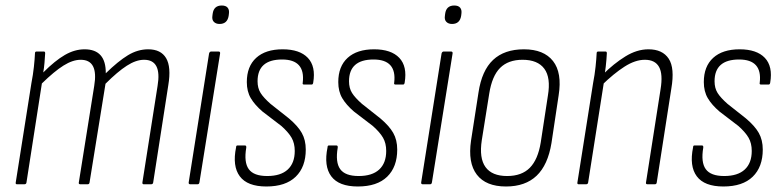

<svg xmlns="http://www.w3.org/2000/svg" viewBox="-20 -669 2836 697"><path d="M42 0Q36 0 37 -6L94 -367Q100 -398 103 -426Q106 -454 107 -476Q107 -482 113 -482H139Q144 -482 144 -476Q143 -459 141.5 -441Q140 -423 137 -406Q180 -449 215.5 -469.5Q251 -490 287 -490Q365 -490 364 -403Q409 -447 444.5 -468.5Q480 -490 518 -490Q564 -490 583 -458Q602 -426 591 -360L536 -6Q535 0 528 0H502Q496 0 497 -7L552 -357Q568 -452 503 -452Q474 -452 440.5 -430.5Q407 -409 363 -365L305 -6Q304 0 298 0H272Q265 0 266 -6L322 -357Q338 -452 273 -452Q244 -452 210.5 -431Q177 -410 132 -366L76 -6Q75 0 68 0Z M671 0Q664 0 665 -7L739 -475Q741 -482 747 -482H773Q780 -482 779 -475L704 -7Q703 0 697 0ZM777 -582Q764 -582 756.5 -589.5Q749 -597 751 -611L752 -619Q756 -649 785 -649Q800 -649 806.5 -641Q813 -633 811 -619L810 -611Q805 -582 777 -582Z M947 8Q878 8 850.5 -29Q823 -66 837 -134Q837 -141 842 -141H869Q875 -141 874 -133Q865 -80 883 -55Q901 -30 950 -30Q999 -30 1024.5 -53.5Q1050 -77 1050 -121Q1050 -149 1038.5 -169Q1027 -189 1001 -212L933 -264Q905 -288 890.5 -312.5Q876 -337 876 -371Q876 -428 910 -459Q944 -490 1006 -490Q1068 -490 1097.5 -459Q1127 -428 1117 -369Q1116 -362 1111 -362H1084Q1077 -362 1079 -369Q1089 -453 1004 -453Q915 -453 915 -374Q915 -349 926 -331.5Q937 -314 962 -292L1029 -239Q1061 -212 1075.5 -186.5Q1090 -161 1090 -126Q1090 -63 1053.5 -27.5Q1017 8 947 8Z M1279 8Q1210 8 1182.5 -29Q1155 -66 1169 -134Q1169 -141 1174 -141H1201Q1207 -141 1206 -133Q1197 -80 1215 -55Q1233 -30 1282 -30Q1331 -30 1356.5 -53.5Q1382 -77 1382 -121Q1382 -149 1370.5 -169Q1359 -189 1333 -212L1265 -264Q1237 -288 1222.5 -312.5Q1208 -337 1208 -371Q1208 -428 1242 -459Q1276 -490 1338 -490Q1400 -490 1429.5 -459Q1459 -428 1449 -369Q1448 -362 1443 -362H1416Q1409 -362 1411 -369Q1421 -453 1336 -453Q1247 -453 1247 -374Q1247 -349 1258 -331.5Q1269 -314 1294 -292L1361 -239Q1393 -212 1407.5 -186.5Q1422 -161 1422 -126Q1422 -63 1385.5 -27.5Q1349 8 1279 8Z M1515 0Q1508 0 1509 -7L1583 -475Q1585 -482 1591 -482H1617Q1624 -482 1623 -475L1548 -7Q1547 0 1541 0ZM1621 -582Q1608 -582 1600.5 -589.5Q1593 -597 1595 -611L1596 -619Q1600 -649 1629 -649Q1644 -649 1650.5 -641Q1657 -633 1655 -619L1654 -611Q1649 -582 1621 -582Z M1817 8Q1744 8 1711 -35Q1678 -78 1690 -159L1717 -333Q1729 -413 1770 -451.5Q1811 -490 1882 -490Q1954 -490 1987.5 -447.5Q2021 -405 2008 -323L1982 -150Q1969 -70 1928 -31Q1887 8 1817 8ZM1821 -30Q1874 -30 1903.5 -60Q1933 -90 1943 -152L1969 -322Q1980 -387 1956 -419.5Q1932 -452 1877 -452Q1825 -452 1795.5 -422.5Q1766 -393 1756 -329L1729 -160Q1719 -95 1742.5 -62.5Q1766 -30 1821 -30Z M2331 0Q2324 0 2325 -6L2378 -345Q2387 -400 2372.5 -426Q2358 -452 2321 -452Q2286 -452 2247 -427Q2208 -402 2164 -359L2168 -398Q2208 -438 2250 -464Q2292 -490 2334 -490Q2385 -490 2407.5 -456Q2430 -422 2417 -347L2364 -6Q2363 0 2357 0ZM2081 0Q2075 0 2076 -6L2133 -367Q2139 -398 2142 -426.5Q2145 -455 2146 -476Q2146 -482 2152 -482H2178Q2183 -482 2183 -476Q2182 -454 2179 -427.5Q2176 -401 2172 -382L2173 -375L2115 -6Q2114 0 2107 0Z M2606 8Q2537 8 2509.5 -29Q2482 -66 2496 -134Q2496 -141 2501 -141H2528Q2534 -141 2533 -133Q2524 -80 2542 -55Q2560 -30 2609 -30Q2658 -30 2683.5 -53.5Q2709 -77 2709 -121Q2709 -149 2697.5 -169Q2686 -189 2660 -212L2592 -264Q2564 -288 2549.5 -312.5Q2535 -337 2535 -371Q2535 -428 2569 -459Q2603 -490 2665 -490Q2727 -490 2756.5 -459Q2786 -428 2776 -369Q2775 -362 2770 -362H2743Q2736 -362 2738 -369Q2748 -453 2663 -453Q2574 -453 2574 -374Q2574 -349 2585 -331.5Q2596 -314 2621 -292L2688 -239Q2720 -212 2734.5 -186.5Q2749 -161 2749 -126Q2749 -63 2712.5 -27.5Q2676 8 2606 8Z"/></svg>

Font: Sofia Sans Condensed ExtraLight
Style: Italic
Weight: 250
Italic angle: -9°
Version: Version 4.100